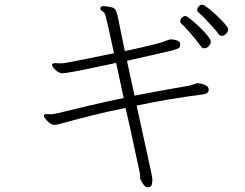

<svg xmlns="http://www.w3.org/2000/svg" viewBox="-20 -740 1040 815"><path d="M949 -616Q949 -607 940.5 -597.5Q932 -588 921 -588Q912 -588 907 -596Q901 -606 884.5 -624Q868 -642 851 -660Q834 -678 823 -687Q817 -692 817 -699Q817 -707 824 -713.5Q831 -720 839 -720Q845 -720 862.5 -706.5Q880 -693 900 -674Q920 -655 934.5 -638.5Q949 -622 949 -616ZM745 -550Q745 -537 732 -532.5Q719 -528 708 -525Q684 -519 632 -507.5Q580 -496 519 -482L551 -334Q609 -345 668 -356Q727 -367 787 -377Q795 -379 803 -382.5Q811 -386 820 -387Q829 -387 846 -381Q863 -375 865 -365Q865 -364 865.5 -363Q866 -362 866 -360Q866 -342 841 -339Q768 -330 697.5 -318Q627 -306 560 -292Q580 -201 592.5 -143Q605 -85 612.5 -51.5Q620 -18 623 -2.5Q626 13 626.5 17.5Q627 22 627 23Q627 30 624.5 42.5Q622 55 608 55Q599 55 592.5 47.5Q586 40 582 32Q578 24 576 22Q575 19 575 10.5Q575 2 573 -8Q564 -50 557.5 -79.5Q551 -109 545.5 -135.5Q540 -162 532.5 -196Q525 -230 513 -282Q434 -266 364.5 -248.5Q295 -231 241 -216Q222 -210 212 -210Q200 -210 189.5 -218.5Q179 -227 172.5 -236.5Q166 -246 166 -248Q166 -253 169 -254Q175 -256 176 -256Q180 -256 184 -255.5Q188 -255 194 -255Q206 -255 223 -259Q292 -276 362 -292.5Q432 -309 505 -324L473 -473Q399 -457 355 -448Q311 -439 288.5 -435Q266 -431 257.5 -430Q249 -429 246 -429Q230 -429 215.5 -443Q201 -457 201 -464Q201 -468 203 -469Q206 -472 214 -472Q219 -472 225.5 -471.5Q232 -471 240 -471Q248 -471 277 -476.5Q306 -482 343.5 -489.5Q381 -497 414.5 -504Q448 -511 464 -514Q448 -588 440 -623.5Q432 -659 428.5 -671.5Q425 -684 422 -686Q416 -692 411 -695Q406 -698 406 -705V-706Q407 -714 420 -714Q426 -714 433 -713Q440 -712 448 -710Q462 -708 467 -702.5Q472 -697 476 -684Q478 -679 483 -654.5Q488 -630 495 -595Q502 -560 510 -523Q552 -532 588.5 -540.5Q625 -549 649.5 -555.5Q674 -562 679 -565Q693 -570 697.5 -571.5Q702 -573 705 -573Q717 -573 730.5 -568.5Q744 -564 745 -553ZM875 -563Q875 -554 866.5 -544.5Q858 -535 847 -535Q838 -535 832 -544Q824 -556 809 -574.5Q794 -593 778 -611Q762 -629 751 -638Q745 -643 745 -650Q745 -658 752 -665Q759 -672 767 -672Q773 -672 790 -658Q807 -644 827 -625Q847 -606 861 -588.5Q875 -571 875 -563Z"/></svg>

Font: Moon Stars Kai T Light
Style: Regular
Weight: 300
Designer: GuiWonder
Version: Version 1.101